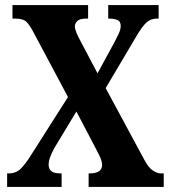

<svg xmlns="http://www.w3.org/2000/svg" viewBox="-20 -734 673 754"><path d="M8 0V-53H13Q43 -53 61.5 -71.5Q80 -90 100 -122L247 -353L111 -608Q97 -635 84 -648Q71 -661 40 -661H29V-714H326V-661H321Q293 -661 283.5 -651.5Q274 -642 274 -630Q274 -620 281 -603.5Q288 -587 296 -573L363 -446L431 -571Q438 -585 446 -601.5Q454 -618 454 -632Q454 -650 441 -655.5Q428 -661 408 -661H405V-714H603V-661H596Q572 -661 555 -645.5Q538 -630 514 -589L395 -388L547 -106Q563 -76 580 -64.5Q597 -53 612 -53H623V0H328V-53H331Q381 -53 381 -86Q381 -97 376 -110Q371 -123 354 -155L280 -296L193 -152Q185 -137 178 -120Q171 -103 171 -87Q171 -71 181.5 -62Q192 -53 218 -53H222V0Z"/></svg>

Font: Noto Serif Ethiopic ExtraCondensed ExtraBold
Style: Regular
Weight: 800
Width: 2
Designer: Monotype Design Team
Foundry: Monotype Imaging Inc.
Version: Version 2.102; ttfautohint (v1.8.4.7-5d5b)